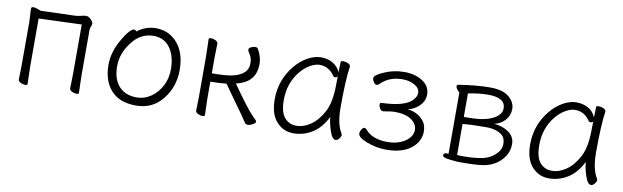

<svg xmlns="http://www.w3.org/2000/svg" viewBox="-37 -837 3912 1205"><g transform="rotate(10 1918.5 -234.0)"><path d="M91 -476Q94 -480 105 -480Q116 -480 152 -466L367 -473Q390 -474 407 -479Q424 -484 439 -484Q454 -484 469 -468.5Q484 -453 484 -442.5Q484 -432 479 -422.5Q474 -413 474 -402V-107L477 -1Q477 8 463 8Q449 8 433.5 0.5Q418 -7 418 -19L420 -107V-426L147 -416V-106L150 0Q150 9 136 9Q122 9 106.5 1.5Q91 -6 91 -18L93 -106V-386L89 -464Q89 -472 91 -476Z M764 -442Q820 -484 883 -484Q968 -484 1021.5 -421Q1075 -358 1075 -251Q1075 -144 1011.5 -64Q948 16 843 16Q738 16 683.5 -44Q629 -104 629 -207Q629 -289 679 -374Q699 -410 718.5 -431Q738 -452 748.5 -452Q759 -452 764 -442ZM838 -35Q887 -35 928.5 -63.5Q970 -92 995 -139.5Q1020 -187 1020 -245Q1020 -329 983 -381.5Q946 -434 877 -434Q794 -434 739 -360Q684 -289 684 -207Q684 -125 725 -80Q766 -35 838 -35Z M1221 -19 1223 -107V-366L1220 -473Q1220 -482 1234.5 -482Q1249 -482 1264 -474.5Q1279 -467 1279 -455L1277 -366V-266Q1373 -266 1416 -277.5Q1459 -289 1482 -311Q1505 -333 1505 -370Q1505 -407 1483 -436Q1477 -444 1477 -453Q1477 -462 1490.5 -469Q1504 -476 1517 -476Q1530 -476 1534 -469Q1562 -422 1562 -376Q1562 -296 1507 -258Q1480 -240 1437 -229Q1539 -84 1578 -45L1599 -24Q1603 -21 1603 -13.5Q1603 -6 1586 3.5Q1569 13 1556 13Q1543 13 1538 7Q1501 -49 1457 -109Q1413 -169 1379 -218Q1337 -213 1277 -213V-107L1280 -1Q1280 8 1266 8Q1252 8 1236.5 0.5Q1221 -7 1221 -19Z M2123 -457Q2110 -368 2110 -196Q2110 -89 2145 -34Q2147 -30 2147 -23Q2147 -16 2136.5 -2.5Q2126 11 2114 11Q2092 11 2075.5 -39.5Q2059 -90 2057 -126Q2021 -53 1965.5 -18.5Q1910 16 1845.5 16Q1781 16 1737.5 -32.5Q1694 -81 1694 -175Q1694 -298 1772 -393Q1808 -436 1851.5 -460Q1895 -484 1935.5 -484Q1976 -484 2009.5 -466Q2043 -448 2059 -410Q2061 -456 2061 -475Q2061 -484 2076.5 -484Q2092 -484 2107.5 -477Q2123 -470 2123 -459ZM2059 -386Q2054 -376 2044.5 -376Q2035 -376 2032 -380Q1995 -436 1935 -436Q1907 -436 1873.5 -416.5Q1840 -397 1812 -362Q1751 -286 1751 -180Q1751 -103 1780 -68.5Q1809 -34 1856 -34Q1903 -34 1948.5 -66Q1994 -98 2026 -160Q2058 -222 2058 -334Q2058 -361 2059 -386Z M2455 -227Q2427 -227 2378 -218H2375Q2364 -218 2356 -231Q2348 -244 2348 -256Q2348 -268 2358 -268Q2511 -273 2555 -326Q2574 -348 2574 -368Q2574 -400 2540 -418.5Q2506 -437 2464 -437Q2381 -437 2329 -387Q2316 -374 2307 -374Q2298 -374 2289 -387.5Q2280 -401 2280 -412Q2280 -433 2341 -458Q2399 -484 2467.5 -484Q2536 -484 2583.5 -453Q2631 -422 2631 -368.5Q2631 -315 2577 -278Q2552 -262 2525 -257Q2552 -256 2581 -242.5Q2610 -229 2630.5 -203Q2651 -177 2651 -137Q2651 -73 2595 -28.5Q2539 16 2437 16Q2374 16 2314 -7Q2254 -30 2254 -55Q2254 -69 2263 -82Q2272 -95 2279.5 -95Q2287 -95 2293 -89Q2338 -33 2437 -33Q2483 -33 2518.5 -47.5Q2554 -62 2574 -85.5Q2594 -109 2594 -136Q2594 -176 2555.5 -201.5Q2517 -227 2455 -227Z M2896 13Q2847 10 2821.5 5Q2796 0 2796 -12Q2796 -27 2817 -27H2828V-418Q2820 -423 2812 -433.5Q2804 -444 2804 -453Q2804 -462 2813 -464Q2931 -482 3013 -482Q3095 -482 3134 -448.5Q3173 -415 3173 -373Q3173 -331 3145.5 -300.5Q3118 -270 3077 -262Q3134 -257 3172 -229Q3210 -201 3210 -156Q3210 -111 3188 -78Q3143 -9 3054 6Q3007 13 2924 13ZM3009 -435Q2952 -435 2882 -421V-271Q2963 -271 3000 -278Q3037 -285 3062 -297Q3119 -324 3119 -367Q3119 -435 3009 -435ZM2882 -28 2914 -27Q2995 -27 3043 -37.5Q3091 -48 3123.5 -78.5Q3156 -109 3156 -146.5Q3156 -184 3135 -202Q3098 -232 3032 -232H3021Q2939 -232 2882 -226Z M3751 -457Q3738 -368 3738 -196Q3738 -89 3773 -34Q3775 -30 3775 -23Q3775 -16 3764.5 -2.5Q3754 11 3742 11Q3720 11 3703.5 -39.5Q3687 -90 3685 -126Q3649 -53 3593.5 -18.5Q3538 16 3473.5 16Q3409 16 3365.5 -32.5Q3322 -81 3322 -175Q3322 -298 3400 -393Q3436 -436 3479.5 -460Q3523 -484 3563.5 -484Q3604 -484 3637.5 -466Q3671 -448 3687 -410Q3689 -456 3689 -475Q3689 -484 3704.5 -484Q3720 -484 3735.5 -477Q3751 -470 3751 -459ZM3687 -386Q3682 -376 3672.5 -376Q3663 -376 3660 -380Q3623 -436 3563 -436Q3535 -436 3501.5 -416.5Q3468 -397 3440 -362Q3379 -286 3379 -180Q3379 -103 3408 -68.5Q3437 -34 3484 -34Q3531 -34 3576.5 -66Q3622 -98 3654 -160Q3686 -222 3686 -334Q3686 -361 3687 -386Z"/></g></svg>

Font: LXGW WenKai Light
Style: Regular
Weight: 300
Designer: LXGW / Fontworks Inc.
Foundry: LXGW / Fontworks Inc.
Version: Version 1.501; October 10, 2024